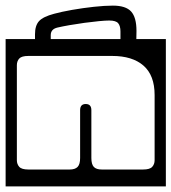

<svg xmlns="http://www.w3.org/2000/svg" viewBox="-40 -643 610 683"><path d="M445.5 -533Q445.5 -518.5 445 -504H550V20H-20V-504H84.5Q84.5 -512.5 84.5 -521Q84.5 -552 98.8 -567.8Q113 -583.5 152.5 -594Q178 -601 216.2 -607.8Q254.5 -614.5 293.8 -618.8Q333 -623 361.5 -623Q407.5 -623 426.5 -602Q445.5 -581 445.5 -533ZM140.5 -518V-504H388.5V-531Q388.5 -550.5 380.5 -560.2Q372.5 -570 348.5 -570Q336 -570 312.2 -567.8Q288.5 -565.5 260.8 -561.8Q233 -558 207.2 -553.5Q181.5 -549 164.5 -545Q140.5 -539.5 140.5 -518ZM61 -444Q37 -444 28.5 -434.8Q20 -425.5 20 -411V-73Q20 -59 28.5 -49.5Q37 -40 61 -40H208Q227 -40 236 -49.2Q245 -58.5 245 -81V-251Q245 -273 265 -273Q285 -273 285 -251V-81Q285 -58.5 293.8 -49.2Q302.5 -40 322 -40H469Q493 -40 501.5 -49.5Q510 -59 510 -73V-305Q510 -375 470.5 -409.5Q431 -444 359 -444Z"/></svg>

Font: Honk Rounded
Style: Regular
Weight: 400
Designer: Noopur Datye & Yesha Goshar
Foundry: Ek Type
Version: Version 1.000